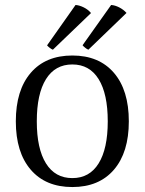

<svg xmlns="http://www.w3.org/2000/svg" viewBox="-20 -746 587 779"><path d="M273.5 12.9Q165.1 12.9 104.7 -57.5Q44.2 -127.8 44.2 -253.7Q44.2 -380 104.7 -450.4Q165.1 -520.8 273.5 -520.8Q381.8 -520.8 442.3 -450.4Q502.7 -380 502.7 -253.7Q502.7 -127.8 442.3 -57.5Q381.8 12.9 273.5 12.9ZM273.5 -23.4Q343.3 -23.4 380.2 -83.1Q417.2 -142.8 417.2 -253.7Q417.2 -365.1 380.2 -424.8Q343.3 -484.5 273.5 -484.5Q203.7 -484.5 166.5 -424.8Q129.3 -365.1 129.3 -253.7Q129.3 -142.8 166.5 -83.1Q203.7 -23.4 273.5 -23.4ZM349.3 -693.1 194.6 -544.4Q188.7 -546.4 181.1 -552.4Q173.5 -558.5 171 -562L286.5 -725.8Q302.2 -724.8 319.8 -716Q337.5 -707.2 349.3 -693.1ZM493.3 -693.5 338.6 -544.4Q332.7 -546.4 325.1 -552.7Q317.5 -558.9 315 -562.5L430.9 -725.8Q446.6 -724.8 463.8 -716Q481 -707.2 493.3 -693.5Z"/></svg>

Font: Arima Thin
Style: Regular
Weight: 100
Designer: Joana Correia and Natanael Gama
Foundry: NDISCOVER
Version: Version 1.101;gftools[0.9.23]